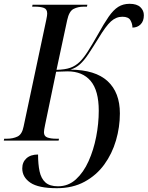

<svg xmlns="http://www.w3.org/2000/svg" viewBox="-42 -739 776 1009"><path d="M257 250Q160 250 117.5 221Q75 192 75 146Q75 113 97 93Q119 73 158 73Q158 124 166 161.5Q174 199 196.5 219.5Q219 240 263 240Q317 240 357 203.5Q397 167 423.5 108Q450 49 463.5 -20.5Q477 -90 477 -157Q477 -263 434.5 -313.5Q392 -364 313 -364Q295 -364 281.5 -363Q268 -362 253 -362L195 -83Q189 -55 189 -44Q189 -23 207 -16.5Q225 -10 253 -10H268L266 0H-22L-20 -10H-5Q26 -10 50 -21.5Q74 -33 82 -74L201 -634Q204 -647 205 -655.5Q206 -664 206 -668Q206 -691 188.5 -697.5Q171 -704 142 -704H127L129 -714H417L415 -704H398Q368 -704 344.5 -692Q321 -680 311 -633L255 -372Q299 -373 326.5 -382.5Q354 -392 377 -414Q398 -435 420 -469.5Q442 -504 472 -557Q504 -615 529 -651Q554 -687 579.5 -703Q605 -719 639 -719Q677 -719 695.5 -701.5Q714 -684 714 -659Q714 -628 697 -611Q680 -594 654 -594Q654 -614 643.5 -632.5Q633 -651 601 -651Q568 -651 541 -626.5Q514 -602 475 -537Q444 -487 422 -454Q400 -421 378.5 -401.5Q357 -382 328 -373Q459 -372 523.5 -312.5Q588 -253 588 -143Q588 -71 567.5 -1Q547 69 506 125.5Q465 182 402.5 216Q340 250 257 250Z"/></svg>

Font: Noto Serif Display SemiCondensed Medium
Style: Italic
Weight: 500
Width: 4
Italic angle: -12°
Designer: Monotype Design Team
Foundry: Monotype Imaging Inc.
Version: Version 2.009